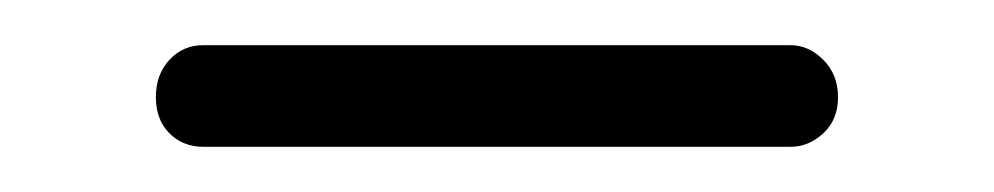

<svg xmlns="http://www.w3.org/2000/svg" viewBox="-20 -283 440 85"><path d="M70 -263H330Q338 -263 344.5 -256.5Q351 -250 351 -240Q351 -230 344.5 -224Q338 -218 330 -218H70Q61 -218 55 -224Q49 -230 49 -240Q49 -250 55 -256.5Q61 -263 70 -263Z"/></svg>

Font: Dosis
Style: Light
Weight: 300
Designer: Edgar Tolentino, Pablo Impallari, Igino Marini
Foundry: Edgar Tolentino, Pablo Impallari, Igino Marini
Version: Version 1.007